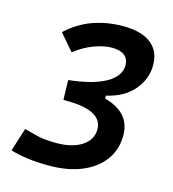

<svg xmlns="http://www.w3.org/2000/svg" viewBox="-107 -791 800 889"><g transform="rotate(15 293.0 -346.5)"><path d="M208 9.8Q150.9 9.8 104.5 3.4Q58.1 -2.9 23.4 -13.7L58.6 -125.5Q86.9 -117.7 122.6 -108.9Q158.2 -100.1 214.8 -100.1Q290.5 -100.1 336.4 -130.1Q382.3 -160.2 382.3 -210Q382.3 -253.4 343.3 -276.1Q304.2 -298.8 231.4 -300.8L194.8 -301.8L192.4 -396Q309.1 -408.7 370.1 -443.4Q431.2 -478 431.2 -531.2Q431.2 -560.5 410.6 -576.9Q390.1 -593.3 351.1 -593.3Q313 -593.3 266.6 -576.4Q220.2 -559.6 174.3 -524.4L106.9 -603Q163.6 -655.3 230.7 -679.2Q297.9 -703.1 374.5 -703.1Q461.9 -703.1 508.3 -667.2Q554.7 -631.3 554.7 -564Q554.7 -498 509.5 -444.3Q464.4 -390.6 379.9 -371.6V-357.4Q438 -342.8 471.7 -307.4Q505.4 -272 505.4 -213.9Q505.4 -146 468.5 -95.7Q431.6 -45.4 365 -17.8Q298.3 9.8 208 9.8Z"/></g></svg>

Font: CaskaydiaCove NFP SemiBold
Style: Italic
Weight: 600
Italic angle: -10°
Designer: Aaron Bell
Foundry: Saja Typeworks
Version: Version 2111.001; VTT 6.35;Nerd Fonts 3.1.1